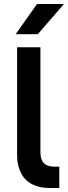

<svg xmlns="http://www.w3.org/2000/svg" viewBox="-20 -935 338 955"><path d="M229 0Q188 0 160 -10Q132 -20 114 -36Q96 -52 86 -71.5Q76 -91 71.5 -109Q67 -127 66 -142Q65 -157 65 -165V-700H181V-177Q181 -106 250 -106H275V0H229ZM164 -915H298L168 -765H58Z"/></svg>

Font: PT Root UI Bold
Style: Regular
Weight: 700
Designer: Vitaly Kuzmin
Foundry: ParaType Ltd.
Version: Version 2.000G